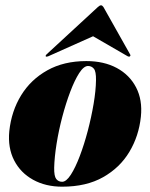

<svg xmlns="http://www.w3.org/2000/svg" viewBox="-20 -693 565 723"><path d="M305 -463Q371.5 -463 419.8 -437Q468 -411 492.5 -363.8Q517 -316.5 510.5 -253.5Q503 -181 467.2 -121.2Q431.5 -61.5 368.2 -25.8Q305 10 214 10Q152 10 104.8 -16Q57.5 -42 33.2 -89.2Q9 -136.5 15 -199Q23 -274.5 59.5 -334Q96 -393.5 158.2 -428.2Q220.5 -463 305 -463ZM214 -8.5Q229.5 -8.5 246.8 -35.2Q264 -62 280.5 -105.5Q297 -149 310.5 -200.2Q324 -251.5 332.5 -301.8Q341 -352 341.5 -391.5Q342 -424 333.5 -434.2Q325 -444.5 311.5 -444.5Q295.5 -444.5 278.2 -417.8Q261 -391 244.5 -347.5Q228 -304 214.5 -252.8Q201 -201.5 193 -151.2Q185 -101 184 -61.5Q183.5 -29.5 191.8 -19Q200 -8.5 214 -8.5ZM161.5 -481Q155 -478.5 152.5 -480.5Q150.5 -483.5 155 -488L348.5 -666.5Q355.5 -673 360.5 -673Q365 -673 369.5 -666.5L470 -488Q473 -483.5 468.5 -480.5Q466.5 -478.5 461 -481L330.5 -556.5Z"/></svg>

Font: Fraunces 144pt S000 Black
Style: Italic
Weight: 900
Italic angle: -16°
Version: Version 1.000; ttfautohint (v1.8.3)